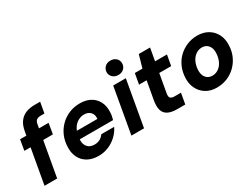

<svg xmlns="http://www.w3.org/2000/svg" viewBox="-57 -1278 2415 1843"><g transform="rotate(-30 1150.0 -356.5)"><path d="M44 0 141 -546Q152 -610 180.5 -648Q209 -686 252 -703Q295 -720 349 -720H411L390 -601H349Q318 -601 302 -588.5Q286 -576 281 -546L184 0ZM44 -387 64 -504H380L360 -387Z M640 12Q570 12 520 -16Q470 -44 444.5 -95Q419 -146 423 -214Q425 -277 448.5 -331.5Q472 -386 513.5 -427.5Q555 -469 610 -492.5Q665 -516 732 -516Q801 -516 849.5 -488Q898 -460 922 -411.5Q946 -363 943 -300Q943 -279 938.5 -257Q934 -235 929 -217H521L536 -302H804Q808 -334 797 -356.5Q786 -379 764.5 -391Q743 -403 714 -403Q680 -403 649.5 -387Q619 -371 597 -340Q575 -309 567 -261L562 -232Q555 -194 564.5 -165Q574 -136 598 -119Q622 -102 659 -102Q695 -102 721 -117Q747 -132 763 -156H906Q883 -108 843 -70Q803 -32 751 -10Q699 12 640 12Z M1007 0 1096 -504H1236L1147 0ZM1192 -566Q1153 -566 1129 -589Q1105 -612 1105 -645Q1106 -679 1129.5 -702Q1153 -725 1192 -725Q1229 -725 1253.5 -702.5Q1278 -680 1277 -645Q1277 -612 1253 -589Q1229 -566 1192 -566Z M1511 0Q1451 0 1414 -19.5Q1377 -39 1364.5 -78.5Q1352 -118 1362 -180L1399 -387H1315L1336 -504H1420L1460 -643H1585L1560 -504H1692L1671 -387H1539L1502 -178Q1497 -144 1510.5 -131.5Q1524 -119 1555 -119H1625L1604 0Z M1950 12Q1882 12 1832 -18.5Q1782 -49 1755.5 -102.5Q1729 -156 1733 -223Q1736 -286 1759.5 -339.5Q1783 -393 1823.5 -432Q1864 -471 1917.5 -493.5Q1971 -516 2032 -516Q2101 -516 2151.5 -486Q2202 -456 2228.5 -403.5Q2255 -351 2251 -281Q2249 -219 2225 -165.5Q2201 -112 2160 -72Q2119 -32 2065.5 -10Q2012 12 1950 12ZM1969 -109Q2007 -109 2037.5 -130Q2068 -151 2086.5 -189Q2105 -227 2108 -276Q2110 -315 2098.5 -341Q2087 -367 2065.5 -381Q2044 -395 2015 -395Q1978 -395 1947 -373.5Q1916 -352 1897.5 -314.5Q1879 -277 1876 -227Q1874 -190 1885.5 -163.5Q1897 -137 1919 -123Q1941 -109 1969 -109Z"/></g></svg>

Font: DM Sans ExtraBold
Style: Italic
Weight: 800
Italic angle: -10°
Designer: Colophon Foundry, Jonny Pinhorn
Foundry: Colophon Foundry
Version: Version 4.004;gftools[0.9.30]